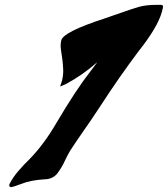

<svg xmlns="http://www.w3.org/2000/svg" viewBox="-20 -770 691 790"><path d="M24.9 0Q21 0 19 -3.4Q18.1 -5.4 18.1 -7.8Q18.1 -9.3 18.6 -11.2L19 -12.7Q33.7 -41 54.2 -64.9Q77.1 -91.8 102.5 -116.2Q160.6 -175.8 211.9 -263.7Q293.5 -401.9 349.6 -473.1Q365.7 -493.7 380.4 -514.2Q319.8 -460.9 250.5 -423.8L227.1 -414.1L233.9 -433.6Q240.2 -456.5 240.2 -480L239.7 -489.3Q238.3 -521 231 -564Q229.5 -573.7 229.5 -582.5Q229.5 -594.7 232.4 -605Q242.2 -639.2 409.7 -693.8L449.2 -707.5Q528.3 -735.4 551.3 -741.7Q582 -750 621.6 -750H643.6Q650.9 -749 650.9 -742.7Q650.9 -741.2 649.7 -735.4Q648.4 -729.5 645.5 -719.2Q627.4 -656.2 550.8 -560.1Q469.2 -451.2 395.5 -337.4Q353.5 -273.4 323.7 -231.4Q296.4 -192.4 270.5 -152.8Q258.3 -132.8 248.5 -111.8Q235.8 -83 215.8 -56.2Q196.3 -32.2 162.1 -32.2Q104.5 -28.3 68.8 -13.7Q32.2 0 24.9 0Z"/></svg>

Font: Weird Comic
Style: Italic
Weight: 400
Italic angle: -16°
Designer: GGBotNet
Foundry: GGBotNet
Version: 0.80